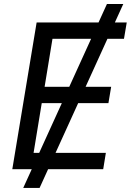

<svg xmlns="http://www.w3.org/2000/svg" viewBox="-20 -839 648 952"><path d="M95.2 92.8 510.3 -819.3H591.3L176.3 92.8ZM41 0 161.6 -727.5H608.4L594.7 -646.5H240.2L201.2 -408.7H531.2L517.6 -327.6H187L146.5 -81.1H504.9L491.7 0Z"/></svg>

Font: Inter 16pt
Style: Italic
Weight: 400
Italic angle: -9.3988°
Version: Version 4.001;git-66647c0bb